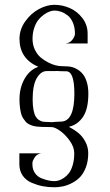

<svg xmlns="http://www.w3.org/2000/svg" viewBox="-20 -665 457 798"><path d="M139.6 -387.2 138.2 -387.7Q61 -421.9 61 -503.4Q61 -542.5 84.7 -575.9Q108.4 -609.4 141.6 -627.2Q174.8 -645 206.1 -645Q238.8 -645 269.8 -631.6Q300.8 -618.2 322.5 -589.8Q344.2 -561.5 344.2 -524.9V-484.4H252.4Q266.1 -486.3 273.9 -492.7Q282.7 -500 289.1 -513.7Q290 -515.6 290.5 -518.3Q291 -521 291.5 -522.9V-524.9Q291.5 -551.3 283 -571Q274.4 -590.8 261 -601.1Q247.6 -611.3 233.9 -616.2Q220.2 -621.1 207 -621.1Q197.8 -621.1 186.5 -617.2Q175.3 -613.3 162.6 -604.2Q149.9 -595.2 139.4 -582.3Q128.9 -569.3 122.1 -548.6Q115.2 -527.8 115.2 -503.4Q115.2 -478.5 125 -458.3Q134.8 -438 149.4 -425.8Q164.1 -413.6 181.2 -405Q198.2 -396.5 211.9 -393.3Q225.6 -390.1 234.4 -390.1L257.3 -389.2Q268.6 -389.2 279.8 -386.2Q291 -383.3 303.5 -375.5Q315.9 -367.7 325.4 -355.5Q335 -343.3 341.1 -322.8Q347.2 -302.2 347.2 -275.9Q347.2 -213.4 325.9 -180.7Q304.7 -147.9 269 -138.7Q269 -138.2 267.6 -137.9Q266.1 -137.7 266.1 -137.7L269 -136.2Q290 -125.5 306.9 -111.3Q323.7 -97.2 335.2 -75.2Q346.7 -53.2 346.7 -28.3Q346.7 4.4 337.2 29.8Q327.6 55.2 313 70.6Q298.3 85.9 278.8 95.9Q259.3 106 241.2 109.6Q223.1 113.3 205.6 113.3Q180.2 113.3 157.5 108.9Q134.8 104.5 111.3 94.5Q87.9 84.5 74.2 64.7Q60.5 44.9 60.5 17.6V-27.8H152.8Q140.1 -26.4 130.9 -18.6Q123.5 -12.2 116.7 2.9Q115.7 4.9 115.2 8.5Q114.7 12.2 114.7 14.6V17.6Q114.7 39.6 125.5 54.7Q136.2 69.8 153.3 76.4Q170.4 83 183.1 85.4Q195.8 87.9 206.1 87.9Q213.9 87.9 223.6 85.2Q233.4 82.5 245.1 74.7Q256.8 66.9 266.4 54.7Q275.9 42.5 282.2 21Q288.6 -0.5 288.6 -28.3Q288.6 -53.7 269.8 -80.1Q251 -106.4 229.2 -121.6Q207.5 -136.7 194.8 -136.7L173.8 -137.2Q161.1 -137.2 153.1 -137.5Q145 -137.7 134.3 -138.9Q123.5 -140.1 116.7 -142.1Q109.9 -144 101.3 -148.2Q92.8 -152.3 87.6 -158.2Q82.5 -164.1 76.7 -172.6Q70.8 -181.2 67.9 -192.4Q64.9 -203.6 63 -218.5Q61 -233.4 61 -252Q61 -300.8 82.5 -338.1Q104 -375.5 138.2 -386.7Q138.7 -387.2 139.6 -387.2ZM213.9 -370.1 211.9 -369.6H197.8H174.3Q150.4 -369.6 133.1 -340.8Q115.7 -312 115.7 -252Q115.7 -226.6 119.1 -208.5Q122.6 -190.4 128.2 -180.9Q133.8 -171.4 142.3 -166Q150.9 -160.6 158 -159.4Q165 -158.2 174.3 -158.2L196.8 -157.2L200.7 -157.7Q210 -158.7 212.9 -158.7Q215.8 -158.7 235.4 -159.7Q289.1 -162.1 289.1 -275.9Q289.1 -368.7 255.4 -368.7L233.9 -369.1Q221.7 -369.1 213.9 -370.1Z"/></svg>

Font: LaylaThuluth
Style: Regular
Weight: 400
Version: Version 2.0